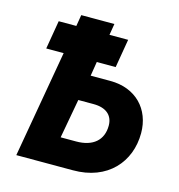

<svg xmlns="http://www.w3.org/2000/svg" viewBox="-105 -792 822 884"><g transform="rotate(15 306.5 -350.0)"><path d="M52 0H321C487 1 581 -109 581 -246C581 -360 504 -442 382 -442H288L299 -510H389L412 -646H323L332 -700H174L165 -646H81L58 -510H141ZM228 -132 262 -319H335C395 -319 428 -290 428 -241C428 -172 382 -132 302 -132Z"/></g></svg>

Font: Fixel Text 20240404
Style: Bold Italic
Weight: 700
Width: 4
Italic angle: -10°
Designer: AlfaBravo + MacPaw
Foundry: Kyrylo Tkachov, Marchela Mozhyna, Serhii Makarenko, Maria Weinstein, Zakhar Kryvoshyya
Version: Version 1.211;Glyphs 3.2 (3225)